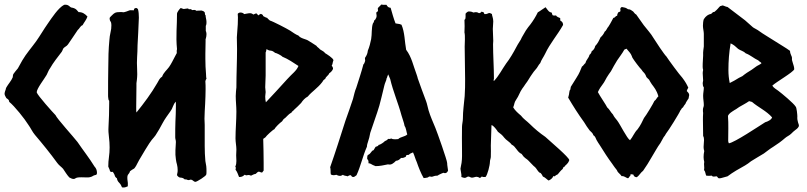

<svg xmlns="http://www.w3.org/2000/svg" viewBox="-25 -774 3555 846"><path d="M2.9 -341.8C9.8 -336.9 15.6 -334 15.6 -325.2C39.1 -306.6 84 -250 99.6 -224.6C110.4 -210 117.2 -193.4 128.9 -179.7C163.1 -139.6 196.3 -98.6 227.5 -55.7C235.4 -44.9 245.1 -39.1 252.9 -30.3C261.7 -17.6 269.5 -3.9 280.3 7.8C288.1 10.7 290 14.6 300.8 14.6C303.7 14.6 309.6 9.8 313.5 8.8C325.2 5.9 343.8 7.8 358.4 7.8C365.2 7.8 376 7.8 388.7 -1C395.5 -3.9 402.3 -1 402.3 -12.7C402.3 -23.4 398.4 -33.2 391.6 -40C368.2 -78.1 340.8 -112.3 316.4 -148.4C299.8 -169.9 224.6 -252.9 219.7 -266.6C209 -277.3 139.6 -354.5 136.7 -367.2C136.7 -383.8 170.9 -426.8 180.7 -444.3C185.5 -453.1 188.5 -463.9 195.3 -472.7C210 -499 229.5 -522.5 247.1 -545.9C250 -549.8 251 -554.7 252.9 -558.6C257.8 -567.4 268.6 -569.3 274.4 -578.1C288.1 -598.6 302.7 -619.1 317.4 -641.6C326.2 -648.4 328.1 -659.2 338.9 -663.1C345.7 -675.8 355.5 -686.5 360.4 -701.2C348.6 -713.9 337.9 -720.7 321.3 -720.7C314.5 -727.5 311.5 -736.3 293 -740.2C281.2 -740.2 280.3 -755.9 257.8 -752.9C232.4 -740.2 203.1 -695.3 185.5 -669.9C167 -643.6 153.3 -619.1 134.8 -592.8C115.2 -565.4 90.8 -538.1 73.2 -507.8C66.4 -496.1 60.5 -484.4 53.7 -472.7C46.9 -463.9 39.1 -456.1 34.2 -448.2C31.2 -443.4 32.2 -438.5 31.2 -433.6C24.4 -417 11.7 -404.3 2.9 -388.7C0 -383.8 1 -378.9 -2 -374C-2.9 -370.1 -4.9 -366.2 -4.9 -361.3C-4.9 -353.5 0 -348.6 2.9 -341.8Z M452.1 -341.8C452.1 -336.9 453.1 -333 456.1 -330.1V-317.4C456.1 -283.2 455.1 -249 453.1 -214.8C452.1 -200.2 453.1 -184.6 455.1 -169.9C457 -155.3 458 -139.6 458 -124C458 -109.4 457 -95.7 455.1 -82C453.1 -68.4 452.1 -54.7 452.1 -40C455.1 -34.2 457 -29.3 458 -26.4C459 -23.4 459 -19.5 461.9 -17.6C463.9 -16.6 465.8 -15.6 468.8 -16.6C470.7 -17.6 472.7 -16.6 473.6 -14.6C475.6 -10.7 479.5 -5.9 480.5 -1C481.4 3.9 485.4 8.8 490.2 11.7C491.2 20.5 495.1 26.4 501 32.2C505.9 37.1 509.8 43.9 512.7 51.8C520.5 52.7 525.4 51.8 528.3 50.8L538.1 46.9C539.1 36.1 538.1 27.3 537.1 22.5C536.1 17.6 536.1 12.7 536.1 7.8C536.1 1 538.1 -3.9 541 -6.8C543.9 -9.8 546.9 -14.6 547.9 -19.5C554.7 -24.4 559.6 -28.3 562.5 -29.3C565.4 -30.3 567.4 -32.2 569.3 -35.2C573.2 -40 576.2 -45.9 579.1 -51.8C582 -57.6 585 -63.5 587.9 -68.4L615.2 -114.3C623 -127.9 641.6 -157.2 653.3 -168.9C656.2 -171.9 658.2 -174.8 660.2 -177.7C671.9 -195.3 681.6 -212.9 691.4 -231.4C701.2 -250 713.9 -266.6 725.6 -283.2C730.5 -290 734.4 -296.9 737.3 -305.7C740.2 -313.5 744.1 -320.3 749 -326.2C750 -323.2 750 -319.3 750 -315.4V-304.7C750 -282.2 749 -260.7 748 -239.3C747.1 -217.8 747.1 -195.3 747.1 -172.9C747.1 -168 747.1 -164.1 748 -161.1C749 -157.2 750 -153.3 750 -148.4C750 -141.6 749 -135.7 749 -129.9L748 -112.3V-91.8L750 -72.3C751 -63.5 752.9 -55.7 754.9 -48.8C756.8 -41 757.8 -33.2 757.8 -25.4C757.8 -20.5 757.8 -16.6 756.8 -12.7C755.9 -8.8 754.9 -4.9 754.9 -2C759.8 4.9 764.6 8.8 771.5 8.8C778.3 8.8 784.2 11.7 789.1 16.6C793 15.6 795.9 16.6 798.8 17.6C800.8 18.6 802.7 19.5 804.7 19.5C807.6 19.5 809.6 19.5 810.5 18.6C812.5 17.6 814.5 17.6 816.4 17.6C819.3 17.6 823.2 19.5 826.2 22.5C829.1 25.4 833 27.3 835.9 27.3C842.8 27.3 883.8 1 883.8 -4.9C884.8 -7.8 884.8 -12.7 884.8 -18.6C884.8 -26.4 884.8 -34.2 883.8 -42L879.9 -64.5C877.9 -86.9 877 -108.4 877 -130.9V-223.6L876 -251C876 -272.5 877.9 -293.9 878.9 -316.4C879.9 -337.9 880.9 -359.4 880.9 -380.9C880.9 -392.6 880.9 -404.3 879.9 -416C880.9 -419.9 881.8 -423.8 884.8 -426.8C883.8 -429.7 882.8 -436.5 882.8 -447.3C880.9 -469.7 879.9 -492.2 879.9 -514.6V-537.1L880.9 -593.8V-602.5L881.8 -603.5C883.8 -610.4 884.8 -617.2 884.8 -624C884.8 -627.9 883.8 -631.8 882.8 -635.7L881.8 -636.7V-660.2L882.8 -662.1C884.8 -667 884.8 -672.9 884.8 -677.7C884.8 -682.6 883.8 -687.5 882.8 -692.4C881.8 -697.3 880.9 -702.1 880.9 -707L878.9 -708L877 -719.7C873 -724.6 868.2 -726.6 863.3 -727.5C857.4 -727.5 849.6 -727.5 839.8 -726.6C838.9 -727.5 837.9 -728.5 835.9 -729.5C834 -730.5 829.1 -730.5 821.3 -729.5L818.4 -732.4C817.4 -733.4 813.5 -734.4 806.6 -733.4C805.7 -736.3 802.7 -737.3 798.8 -736.3C794.9 -735.4 790 -735.4 785.2 -734.4C782.2 -734.4 780.3 -735.4 778.3 -736.3C776.4 -737.3 773.4 -738.3 770.5 -738.3C765.6 -733.4 754.9 -720.7 754.9 -712.9C754.9 -688.5 753.9 -664.1 752.9 -638.7C752 -614.3 752 -586.9 754.9 -557.6C753.9 -552.7 752.9 -547.9 753.9 -543.9V-540L747.1 -527.3C737.3 -508.8 729.5 -492.2 719.7 -478.5C714.8 -471.7 709 -465.8 703.1 -459C697.3 -452.1 692.4 -445.3 689.5 -436.5C684.6 -433.6 679.7 -428.7 676.8 -423.8L668 -408.2C641.6 -362.3 609.4 -319.3 576.2 -278.3C575.2 -283.2 575.2 -287.1 575.2 -292V-304.7L576.2 -392.6V-407.2L578.1 -421.9C580.1 -438.5 580.1 -455.1 579.1 -471.7C578.1 -488.3 578.1 -504.9 579.1 -521.5C580.1 -539.1 581.1 -556.6 581.1 -575.2C582 -593.8 583 -611.3 584 -629.9L586.9 -696.3C586.9 -710 585.9 -722.7 583 -733.4L579.1 -737.3C577.1 -739.3 575.2 -738.3 572.3 -738.3C568.4 -738.3 565.4 -735.4 564.5 -728.5C553.7 -729.5 545.9 -729.5 541 -726.6C535.2 -723.6 529.3 -722.7 523.4 -720.7C520.5 -719.7 516.6 -719.7 512.7 -720.7H502C483.4 -720.7 479.5 -717.8 466.8 -705.1L461.9 -700.2C459 -697.3 458 -695.3 458 -693.4C458 -688.5 459 -683.6 461.9 -679.7C464.8 -675.8 465.8 -669.9 465.8 -663.1C465.8 -652.3 464.8 -641.6 461.9 -630.9C459 -620.1 458 -608.4 457 -597.7C453.1 -557.6 452.1 -516.6 452.1 -476.6C451.2 -436.5 451.2 -395.5 451.2 -355.5C451.2 -350.6 451.2 -345.7 452.1 -341.8Z M1011.7 -40C1014.6 -37.1 1014.6 -33.2 1012.7 -26.4C1021.5 -15.6 1023.4 -4.9 1028.3 5.9C1039.1 5.9 1044.9 3.9 1052.7 -3.9C1059.6 -3.9 1052.7 1 1069.3 -2.9C1073.2 -2.9 1077.1 -2 1081.1 0C1087.9 -2.9 1092.8 -6.8 1101.6 -7.8C1105.5 -10.7 1110.4 -17.6 1115.2 -17.6C1120.1 -17.6 1123 -13.7 1129.9 -13.7L1136.7 -22.5V-55.7C1136.7 -90.8 1135.7 -127 1134.8 -162.1L1144.5 -168.9C1147.5 -174.8 1176.8 -202.1 1184.6 -205.1C1187.5 -212.9 1209 -233.4 1217.8 -239.3L1224.6 -249C1237.3 -256.8 1244.1 -270.5 1258.8 -277.3C1261.7 -284.2 1268.6 -286.1 1271.5 -291C1282.2 -299.8 1291 -309.6 1301.8 -320.3C1309.6 -332 1318.4 -341.8 1331.1 -348.6C1349.6 -371.1 1374 -384.8 1395.5 -413.1C1398.4 -417 1397.5 -419.9 1408.2 -426.8C1411.1 -437.5 1421.9 -440.4 1425.8 -451.2C1433.6 -456.1 1439.5 -462.9 1442.4 -470.7C1442.4 -475.6 1440.4 -480.5 1436.5 -485.4C1441.4 -490.2 1439.5 -497.1 1444.3 -508.8C1442.4 -518.6 1415 -535.2 1407.2 -540C1405.3 -543.9 1397.5 -549.8 1384.8 -556.6C1379.9 -563.5 1373 -565.4 1369.1 -572.3C1358.4 -579.1 1348.6 -585.9 1336.9 -592.8C1322.3 -603.5 1301.8 -602.5 1290 -617.2C1277.3 -622.1 1265.6 -630.9 1253.9 -638.7C1240.2 -647.5 1175.8 -680.7 1164.1 -683.6C1159.2 -688.5 1155.3 -690.4 1152.3 -695.3C1145.5 -696.3 1141.6 -700.2 1134.8 -703.1C1133.8 -708 1130.9 -710.9 1124 -712.9C1120.1 -711.9 1117.2 -709 1113.3 -706.1C1109.4 -709 1108.4 -713.9 1104.5 -714.8C1099.6 -714.8 1095.7 -710.9 1090.8 -710C1086.9 -713.9 1082 -715.8 1076.2 -715.8C1068.4 -715.8 1059.6 -712.9 1050.8 -711.9C1046.9 -716.8 1041 -718.8 1034.2 -718.8C1029.3 -718.8 1025.4 -716.8 1022.5 -712.9L1023.4 -697.3C1023.4 -676.8 1022.5 -657.2 1020.5 -636.7C1020.5 -627.9 1018.6 -618.2 1018.6 -609.4C1018.6 -590.8 1019.5 -576.2 1019.5 -557.6C1019.5 -502.9 1016.6 -448.2 1016.6 -388.7C1015.6 -377 1013.7 -365.2 1013.7 -350.6C1013.7 -328.1 1016.6 -304.7 1016.6 -282.2C1016.6 -243.2 1012.7 -203.1 1012.7 -164.1C1012.7 -147.5 1016.6 -130.9 1016.6 -115.2C1016.6 -107.4 1015.6 -98.6 1015.6 -89.8C1015.6 -74.2 1019.5 -54.7 1011.7 -40ZM1143.6 -348.6C1143.6 -355.5 1145.5 -361.3 1145.5 -368.2C1145.5 -375 1143.6 -382.8 1143.6 -389.6L1145.5 -441.4C1145.5 -475.6 1145.5 -508.8 1145.5 -543C1146.5 -545.9 1148.4 -547.9 1148.4 -554.7L1150.4 -557.6C1153.3 -554.7 1160.2 -550.8 1168.9 -550.8C1175.8 -549.8 1181.6 -545.9 1187.5 -541C1192.4 -541 1215.8 -529.3 1218.8 -524.4C1245.1 -513.7 1267.6 -498 1290 -483.4C1281.2 -460.9 1262.7 -450.2 1240.2 -424.8C1233.4 -417 1148.4 -324.2 1146.5 -323.2C1144.5 -332 1143.6 -339.8 1143.6 -348.6Z M1429.7 -37.1C1430.7 -34.2 1431.6 -29.3 1431.6 -22.5C1431.6 -15.6 1431.6 -10.7 1432.6 -5.9C1435.5 -2.9 1441.4 -2 1445.3 -2C1449.2 -2 1453.1 -2.9 1457 -3.9C1461.9 -1 1467.8 1 1472.7 1C1477.5 1 1481.4 -1 1486.3 -3.9C1490.2 1 1500 0 1506.8 2.9C1510.7 0 1514.6 -2 1519.5 -2C1524.4 -2 1521.5 5.9 1532.2 5.9C1537.1 5.9 1541 1 1545.9 -2C1564.5 -42 1573.2 -85.9 1591.8 -127.9C1591.8 -142.6 1601.6 -157.2 1606.4 -188.5C1619.1 -228.5 1634.8 -268.6 1646.5 -308.6C1653.3 -332 1658.2 -356.4 1664.1 -378.9C1667 -389.6 1668.9 -402.3 1673.8 -413.1C1676.8 -419.9 1677.7 -422.9 1678.7 -429.7C1681.6 -432.6 1678.7 -430.7 1685.5 -446.3L1694.3 -425.8C1707 -371.1 1729.5 -320.3 1744.1 -265.6C1748 -251 1754.9 -235.4 1757.8 -218.8C1764.6 -210 1765.6 -192.4 1769.5 -181.6C1758.8 -170.9 1740.2 -171.9 1729.5 -161.1C1724.6 -161.1 1720.7 -160.2 1715.8 -160.2C1709 -160.2 1703.1 -161.1 1698.2 -164.1C1696.3 -162.1 1692.4 -161.1 1685.5 -162.1C1681.6 -159.2 1681.6 -156.2 1670.9 -152.3C1667 -147.5 1650.4 -135.7 1643.6 -135.7C1640.6 -128.9 1636.7 -129.9 1629.9 -127L1621.1 -112.3C1609.4 -109.4 1612.3 -98.6 1595.7 -90.8C1592.8 -87.9 1592.8 -77.1 1592.8 -73.2C1597.7 -70.3 1599.6 -63.5 1598.6 -54.7C1609.4 -54.7 1609.4 -48.8 1629.9 -42C1648.4 -42 1666 -45.9 1684.6 -49.8C1699.2 -45.9 1709 -54.7 1719.7 -65.4C1730.5 -66.4 1735.4 -71.3 1742.2 -78.1C1752.9 -77.1 1754.9 -80.1 1762.7 -83C1765.6 -86.9 1760.7 -91.8 1776.4 -91.8C1780.3 -96.7 1787.1 -99.6 1794.9 -102.5C1801.8 -87.9 1804.7 -74.2 1811.5 -59.6C1818.4 -39.1 1830.1 -8.8 1841.8 10.7C1848.6 9.8 1854.5 9.8 1860.4 7.8C1863.3 6.8 1864.3 1 1876 4.9C1884.8 4.9 1885.7 0 1901.4 0C1905.3 0 1907.2 -3.9 1911.1 -4.9C1916 -7.8 1921.9 -9.8 1928.7 -12.7C1935.5 -9.8 1944.3 -9.8 1949.2 -22.5C1948.2 -34.2 1945.3 -44.9 1945.3 -55.7C1945.3 -67.4 1901.4 -191.4 1893.6 -210C1882.8 -236.3 1871.1 -261.7 1863.3 -288.1C1859.4 -300.8 1857.4 -315.4 1852.5 -328.1C1839.8 -362.3 1827.1 -395.5 1815.4 -429.7C1815.4 -432.6 1814.5 -433.6 1810.5 -446.3C1795.9 -484.4 1789.1 -522.5 1764.6 -554.7C1757.8 -590.8 1758.8 -630.9 1744.1 -665C1737.3 -668 1737.3 -668 1717.8 -670.9C1709 -693.4 1703.1 -715.8 1696.3 -739.3L1694.3 -740.2C1687.5 -740.2 1682.6 -744.1 1677.7 -752.9C1669.9 -752 1662.1 -752.9 1654.3 -753.9C1651.4 -747.1 1639.6 -742.2 1639.6 -735.4C1639.6 -730.5 1644.5 -725.6 1632.8 -718.8C1632.8 -710 1637.7 -703.1 1630.9 -692.4C1629.9 -688.5 1626 -685.5 1623 -682.6C1623 -675.8 1621.1 -675.8 1618.2 -670.9C1611.3 -652.3 1614.3 -622.1 1610.4 -601.6C1607.4 -585.9 1602.5 -566.4 1595.7 -550.8C1594.7 -540 1591.8 -531.2 1583 -518.6L1584 -505.9C1581.1 -499 1581.1 -494.1 1576.2 -490.2C1567.4 -456.1 1555.7 -421.9 1544.9 -387.7C1538.1 -372.1 1535.2 -356.4 1530.3 -337.9C1519.5 -305.7 1508.8 -274.4 1497.1 -242.2C1474.6 -171.9 1453.1 -103.5 1429.7 -37.1Z M2003.9 -30.3 2007.8 -5.9C2008.8 -2 2007.8 2 2007.8 5.9C2012.7 6.8 2016.6 9.8 2023.4 9.8C2028.3 9.8 2034.2 3.9 2038.1 3.9C2044.9 3.9 2047.9 8.8 2054.7 8.8C2061.5 8.8 2068.4 4.9 2075.2 4.9C2078.1 4.9 2085 6.8 2087.9 9.8C2092.8 9.8 2094.7 6.8 2097.7 3.9C2101.6 5.9 2107.4 6.8 2114.3 5.9C2123 -2.9 2133.8 -45.9 2133.8 -61.5C2133.8 -69.3 2137.7 -76.2 2137.7 -83C2138.7 -99.6 2137.7 -117.2 2137.7 -132.8C2138.7 -163.1 2139.6 -192.4 2140.6 -222.7C2149.4 -221.7 2164.1 -201.2 2168.9 -193.4C2179.7 -185.5 2189.5 -177.7 2196.3 -168C2205.1 -156.2 2220.7 -149.4 2229.5 -136.7C2248 -128.9 2253.9 -103.5 2273.4 -95.7C2276.4 -92.8 2278.3 -87.9 2282.2 -84C2287.1 -79.1 2292 -75.2 2297.9 -71.3C2299.8 -71.3 2328.1 -39.1 2333 -37.1C2339.8 -30.3 2343.8 -20.5 2351.6 -13.7C2356.4 -12.7 2359.4 -11.7 2367.2 3.9C2377.9 7.8 2383.8 16.6 2392.6 21.5C2403.3 16.6 2410.2 9.8 2413.1 2L2419.9 2.9C2422.9 -2 2427.7 -2.9 2432.6 -5.9C2439.5 -13.7 2445.3 -22.5 2454.1 -29.3C2458 -36.1 2455.1 -37.1 2462.9 -40C2466.8 -48.8 2476.6 -48.8 2483.4 -68.4C2483.4 -80.1 2401.4 -149.4 2377.9 -170.9C2353.5 -187.5 2330.1 -207 2309.6 -227.5C2295.9 -241.2 2281.2 -250 2270.5 -264.6C2257.8 -275.4 2245.1 -286.1 2236.3 -300.8C2243.2 -317.4 2239.3 -320.3 2250 -335.9C2260.7 -350.6 2265.6 -369.1 2276.4 -383.8C2281.2 -390.6 2286.1 -396.5 2290 -403.3C2301.8 -418 2308.6 -432.6 2319.3 -447.3C2324.2 -454.1 2329.1 -461.9 2335 -467.8C2343.8 -476.6 2346.7 -487.3 2355.5 -496.1C2360.4 -510.7 2370.1 -522.5 2377 -537.1C2398.4 -583 2431.6 -620.1 2456.1 -664.1C2456.1 -672.9 2452.1 -679.7 2444.3 -682.6C2443.4 -685.5 2443.4 -690.4 2443.4 -694.3C2436.5 -697.3 2428.7 -699.2 2424.8 -706.1C2423.8 -705.1 2418.9 -705.1 2411.1 -706.1C2407.2 -709 2408.2 -714.8 2405.3 -718.8C2394.5 -719.7 2391.6 -725.6 2378.9 -742.2C2367.2 -735.4 2357.4 -726.6 2344.7 -719.7C2335.9 -701.2 2324.2 -682.6 2312.5 -667C2305.7 -658.2 2298.8 -650.4 2292 -639.6C2285.2 -628.9 2281.2 -620.1 2274.4 -609.4C2271.5 -601.6 2267.6 -595.7 2263.7 -589.8C2258.8 -582 2253.9 -574.2 2250 -566.4C2238.3 -543.9 2220.7 -513.7 2205.1 -494.1C2186.5 -467.8 2173.8 -440.4 2151.4 -417C2148.4 -419.9 2151.4 -424.8 2151.4 -427.7C2151.4 -478.5 2147.5 -529.3 2147.5 -579.1C2147.5 -584 2148.4 -588.9 2148.4 -593.8C2148.4 -612.3 2146.5 -627.9 2146.5 -646.5C2146.5 -657.2 2148.4 -668 2148.4 -679.7C2148.4 -695.3 2142.6 -704.1 2142.6 -711.9C2140.6 -713.9 2136.7 -715.8 2130.9 -716.8C2124 -715.8 2122.1 -710.9 2109.4 -711.9C2106.4 -715.8 2111.3 -719.7 2096.7 -722.7C2094.7 -718.8 2090.8 -716.8 2085.9 -715.8C2079.1 -718.8 2077.1 -722.7 2060.5 -718.8C2053.7 -722.7 2047.9 -723.6 2041 -723.6C2037.1 -723.6 2032.2 -720.7 2026.4 -713.9V-700.2C2026.4 -695.3 2026.4 -689.5 2021.5 -686.5C2022.5 -668 2022.5 -649.4 2021.5 -630.9C2025.4 -616.2 2022.5 -584 2022.5 -568.4C2022.5 -521.5 2024.4 -473.6 2024.4 -425.8C2024.4 -401.4 2024.4 -377 2022.5 -350.6C2019.5 -316.4 2014.6 -285.2 2014.6 -251C2014.6 -239.3 2010.7 -226.6 2010.7 -214.8C2009.8 -180.7 2010.7 -149.4 2010.7 -115.2C2010.7 -95.7 2011.7 -77.1 2008.8 -56.6C2007.8 -48.8 2004.9 -39.1 2003.9 -30.3Z M2548.8 -235.4C2556.6 -222.7 2564.5 -210 2573.2 -199.2C2580.1 -191.4 2586.9 -188.5 2589.8 -177.7C2596.7 -174.8 2600.6 -164.1 2603.5 -157.2C2607.4 -149.4 2613.3 -141.6 2618.2 -133.8C2635.7 -105.5 2653.3 -78.1 2672.9 -51.8C2676.8 -46.9 2679.7 -41 2684.6 -35.2C2688.5 -30.3 2693.4 -25.4 2696.3 -17.6C2701.2 -10.7 2709 -5.9 2713.9 2C2726.6 1 2731.4 8.8 2742.2 11.7C2747.1 8.8 2748 2.9 2752.9 0C2752.9 -2.9 2749 -8.8 2765.6 -4.9C2767.6 2.9 2772.5 6.8 2781.2 6.8C2792 -1 2797.9 -13.7 2808.6 -21.5C2815.4 -32.2 2821.3 -40 2828.1 -50.8C2835 -61.5 2839.8 -71.3 2846.7 -82C2858.4 -100.6 2872.1 -127 2884.8 -143.6C2885.7 -145.5 2898.4 -168 2899.4 -169.9C2903.3 -174.8 2906.2 -177.7 2909.2 -184.6C2919.9 -197.3 2969.7 -277.3 2972.7 -287.1C2977.5 -291 2977.5 -297.9 2984.4 -300.8C2987.3 -305.7 2990.2 -311.5 2995.1 -316.4C2998 -325.2 3004.9 -333 3009.8 -341.8C3008.8 -345.7 3011.7 -350.6 3011.7 -355.5C3011.7 -362.3 3005.9 -368.2 3001 -373C3002 -377.9 3004.9 -382.8 3007.8 -387.7C3001 -402.3 2996.1 -412.1 2981.4 -431.6C2969.7 -443.4 2918.9 -512.7 2911.1 -525.4C2904.3 -530.3 2861.3 -594.7 2854.5 -606.4C2842.8 -627 2826.2 -643.6 2811.5 -663.1C2800.8 -677.7 2789.1 -695.3 2778.3 -710C2771.5 -712.9 2769.5 -718.8 2764.6 -723.6C2757.8 -726.6 2754.9 -733.4 2742.2 -733.4C2730.5 -741.2 2729.5 -740.2 2714.8 -743.2C2711.9 -740.2 2706.1 -741.2 2709 -725.6C2709 -722.7 2702.1 -720.7 2699.2 -719.7C2696.3 -714.8 2694.3 -710 2694.3 -704.1C2686.5 -705.1 2686.5 -695.3 2677.7 -695.3C2670.9 -683.6 2667 -673.8 2656.2 -657.2C2649.4 -650.4 2647.5 -639.6 2639.6 -634.8C2634.8 -624 2628.9 -616.2 2621.1 -609.4C2614.3 -594.7 2608.4 -582 2597.7 -571.3C2595.7 -561.5 2590.8 -553.7 2582 -547.9C2581.1 -542 2578.1 -537.1 2572.3 -532.2C2569.3 -517.6 2557.6 -510.7 2554.7 -496.1C2547.9 -491.2 2545.9 -484.4 2539.1 -480.5C2532.2 -464.8 2529.3 -453.1 2514.6 -430.7C2506.8 -418.9 2499 -406.2 2490.2 -391.6C2489.3 -386.7 2488.3 -382.8 2488.3 -379.9C2481.4 -373 2485.4 -364.3 2478.5 -343.8C2501 -305.7 2522.5 -271.5 2548.8 -235.4ZM2609.4 -368.2C2616.2 -382.8 2622.1 -391.6 2631.8 -404.3C2638.7 -413.1 2642.6 -422.9 2648.4 -432.6C2655.3 -443.4 2660.2 -451.2 2667 -460C2675.8 -475.6 2684.6 -493.2 2694.3 -507.8C2705.1 -524.4 2716.8 -538.1 2725.6 -554.7C2728.5 -557.6 2731.4 -556.6 2735.4 -559.6C2742.2 -550.8 2749 -544.9 2754.9 -535.2C2757.8 -530.3 2758.8 -526.4 2761.7 -519.5C2769.5 -506.8 2792 -476.6 2802.7 -465.8C2806.6 -458 2813.5 -454.1 2817.4 -447.3C2820.3 -442.4 2822.3 -437.5 2823.2 -434.6C2827.1 -430.7 2830.1 -426.8 2835 -422.9C2838.9 -416 2841.8 -410.2 2846.7 -403.3C2857.4 -388.7 2868.2 -377 2876 -349.6C2868.2 -342.8 2866.2 -334 2858.4 -329.1C2854.5 -319.3 2822.3 -265.6 2812.5 -253.9C2804.7 -238.3 2798.8 -223.6 2784.2 -204.1C2769.5 -189.5 2763.7 -170.9 2751 -156.2C2737.3 -164.1 2708 -225.6 2694.3 -243.2C2687.5 -252 2680.7 -258.8 2675.8 -269.5C2665 -280.3 2661.1 -292 2650.4 -300.8C2647.5 -308.6 2617.2 -352.5 2609.4 -368.2Z M3073.2 -465.8C3072.3 -460.9 3071.3 -457 3071.3 -452.1C3071.3 -441.4 3073.2 -429.7 3073.2 -418.9C3072.3 -414.1 3071.3 -410.2 3071.3 -407.2C3071.3 -400.4 3072.3 -393.6 3076.2 -388.7C3076.2 -376 3073.2 -364.3 3073.2 -351.6C3073.2 -336.9 3076.2 -325.2 3076.2 -310.5C3076.2 -303.7 3072.3 -298.8 3072.3 -291C3072.3 -284.2 3072.3 -279.3 3073.2 -276.4C3072.3 -264.6 3072.3 -254.9 3072.3 -244.1C3072.3 -220.7 3073.2 -198.2 3073.2 -174.8C3076.2 -169.9 3077.1 -164.1 3077.1 -157.2C3077.1 -146.5 3075.2 -136.7 3075.2 -126C3075.2 -120.1 3076.2 -114.3 3078.1 -108.4C3076.2 -99.6 3075.2 -90.8 3075.2 -82C3075.2 -75.2 3076.2 -68.4 3078.1 -60.5C3075.2 -48.8 3080.1 -37.1 3077.1 -24.4C3084 -17.6 3083 -6.8 3086.9 0C3093.8 1 3101.6 1 3111.3 0C3115.2 2.9 3112.3 5.9 3131.8 2.9C3136.7 2.9 3136.7 11.7 3144.5 11.7C3153.3 11.7 3160.2 7.8 3180.7 2.9C3205.1 -15.6 3231.4 -30.3 3257.8 -44.9C3266.6 -49.8 3275.4 -56.6 3284.2 -63.5C3302.7 -75.2 3321.3 -85.9 3340.8 -97.7C3355.5 -108.4 3367.2 -118.2 3381.8 -127C3400.4 -138.7 3418 -151.4 3434.6 -166C3442.4 -172.9 3453.1 -176.8 3460.9 -184.6C3467.8 -191.4 3472.7 -196.3 3479.5 -201.2C3486.3 -206.1 3495.1 -212.9 3495.1 -220.7C3496.1 -225.6 3486.3 -239.3 3488.3 -261.7C3488.3 -267.6 3485.4 -301.8 3480.5 -304.7C3472.7 -318.4 3419.9 -362.3 3404.3 -374C3395.5 -380.9 3384.8 -385.7 3377.9 -396.5C3393.6 -412.1 3469.7 -455.1 3474.6 -468.8C3474.6 -487.3 3461.9 -505.9 3464.8 -518.6C3464.8 -526.4 3456.1 -535.2 3456.1 -549.8C3447.3 -556.6 3437.5 -562.5 3426.8 -569.3L3356.4 -613.3C3341.8 -622.1 3327.1 -631.8 3313.5 -641.6C3306.6 -646.5 3297.9 -649.4 3292 -654.3C3280.3 -664.1 3269.5 -673.8 3257.8 -684.6C3231.4 -705.1 3207 -723.6 3180.7 -743.2C3173.8 -744.1 3168.9 -747.1 3160.2 -750C3155.3 -750 3152.3 -747.1 3148.4 -747.1C3140.6 -740.2 3138.7 -734.4 3123 -721.7C3114.3 -721.7 3113.3 -715.8 3108.4 -712.9C3095.7 -710.9 3085 -703.1 3076.2 -689.5C3073.2 -682.6 3072.3 -667 3072.3 -660.2C3072.3 -648.4 3076.2 -635.7 3076.2 -625V-569.3C3075.2 -557.6 3072.3 -548.8 3073.2 -529.3C3073.2 -517.6 3071.3 -504.9 3071.3 -493.2C3071.3 -484.4 3070.3 -474.6 3073.2 -465.8ZM3212.9 -290C3219.7 -293 3225.6 -298.8 3232.4 -302.7C3247.1 -311.5 3259.8 -317.4 3275.4 -328.1C3280.3 -328.1 3284.2 -325.2 3288.1 -325.2C3316.4 -300.8 3352.5 -285.2 3377 -256.8C3374 -246.1 3357.4 -238.3 3346.7 -235.4C3318.4 -217.8 3210.9 -145.5 3186.5 -142.6C3184.6 -146.5 3183.6 -150.4 3183.6 -153.3C3183.6 -191.4 3185.5 -227.5 3182.6 -263.7C3187.5 -274.4 3196.3 -279.3 3212.9 -290ZM3184.6 -465.8C3184.6 -504.9 3187.5 -543 3194.3 -583C3209 -576.2 3215.8 -569.3 3227.5 -558.6C3238.3 -550.8 3250 -549.8 3260.7 -539.1C3280.3 -532.2 3296.9 -516.6 3316.4 -507.8C3319.3 -502.9 3329.1 -500 3330.1 -495.1C3322.3 -488.3 3314.5 -486.3 3307.6 -481.4C3293 -470.7 3281.2 -461.9 3265.6 -453.1C3258.8 -449.2 3252.9 -443.4 3246.1 -438.5C3239.3 -435.5 3235.4 -433.6 3230.5 -430.7C3217.8 -422.9 3205.1 -415 3190.4 -408.2C3186.5 -426.8 3184.6 -445.3 3184.6 -465.8Z"/></svg>

Font: Caesar Dressing Cyrillic
Style: Regular
Weight: 400
Designer: Dathan Boardman
Foundry: Open Window
Version: Version 1.00;July 2, 2020;FontCreator 13.0.0.2642 64-bit